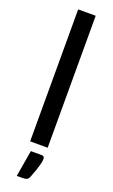

<svg xmlns="http://www.w3.org/2000/svg" viewBox="-178 -776 595 1009"><g transform="rotate(20 119.5 -272.0)"><path d="M168.5 -738V0H70.5V-738ZM150.5 47Q162 47 165 52.5Q168 58 168 64Q168 69 166.8 77.2Q165.5 85.5 162 98.8Q158.5 112 152 130.8Q145.5 149.5 135.5 175.5Q130 187 122 190.8Q114 194.5 101 194.5H66.5L91.5 47Z"/></g></svg>

Font: LatoLatin Medium
Style: Regular
Weight: 500
Designer: Lukasz Dziedzic with Adam Twardoch and Botio Nikoltchev
Foundry: tyPoland Lukasz Dziedzic
Version: Version 2.015; 2015-08-06; http://www.latofonts.com/